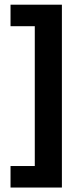

<svg xmlns="http://www.w3.org/2000/svg" viewBox="-20 -696 355 839"><path d="M250.5 123.5H26V29.5H132V-581.5H26V-675.5H250.5Z"/></svg>

Font: Anek Latin Medium SemiBold
Style: Regular
Weight: 600
Version: Version 1.003